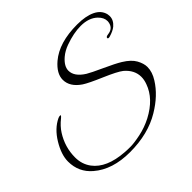

<svg xmlns="http://www.w3.org/2000/svg" viewBox="-213 -1041 1360 1360"><g transform="rotate(-45 467.0 -361.5)"><path d="M900 -679Q900 -714 868 -745Q822 -789 741 -789Q670 -789 584 -758Q539 -742 506 -714Q455 -670 455 -626Q455 -567 530 -520Q558 -503 642.5 -464.5Q727 -426 766 -402Q825 -366 847.5 -325Q870 -284 870 -249Q870 -199 837 -147Q779 -54 667 13Q538 91 356 91Q181 91 78 2Q-2 -66 -2 -173Q-2 -241 47.5 -323Q97 -405 169 -439Q184 -445 191.5 -443Q199 -441 179 -424Q136 -390 110 -349Q54 -261 54 -158Q54 -90 92 -39Q160 52 328 64Q347 66 384.5 66Q422 66 486.5 52.5Q551 39 611 8Q740 -60 778 -168Q790 -200 790 -230Q790 -298 729 -350Q696 -376 594.5 -419.5Q493 -463 458 -486Q381 -538 381 -609Q381 -671 450 -730Q549 -814 730 -814Q815 -814 868.5 -788.5Q922 -763 934 -712Q936 -702 936 -692Q936 -653 900 -622Q875 -602 833 -590Q815 -585 813 -594Q811 -607 838 -610Q886 -616 897 -658Q900 -669 900 -679Z"/></g></svg>

Font: Great Vibes
Style: Regular
Weight: 400
Designer: Robert E. Leuschke
Foundry: Robert E. Leuschke
Version: Version 1.001